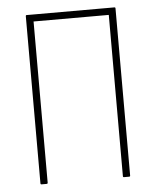

<svg xmlns="http://www.w3.org/2000/svg" viewBox="-49 -697 602 740"><g transform="rotate(-5 251.5 -327.5)"><path d="M82 0Q78 0 78 -4V-651Q78 -655 81 -655H421Q425 -655 425 -651V-4Q425 0 421 0H401Q397 0 397 -4V-628H106V-4Q106 0 101 0Z"/></g></svg>

Font: Sofia Sans Cond ExtraLight
Style: Regular
Weight: 200
Width: 3
Designer: Botio Nikoltchev, Ani Petrova
Foundry: lettersoup
Version: Version 4.100; ttfautohint (v1.8.3)